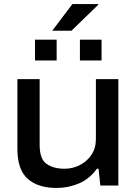

<svg xmlns="http://www.w3.org/2000/svg" viewBox="-20 -917 675 949"><path d="M238 -765 338 -897H465V-893L333 -765ZM153 -618V-721H260V-618ZM375 -618V-721H482V-618ZM260 12Q168 12 117 -33Q66 -78 66 -181V-526H176V-200Q176 -131 210 -107Q244 -83 299 -83Q340 -83 375.5 -101.5Q411 -120 432.5 -152.5Q454 -185 454 -230V-526H565V0H476L467 -83H459Q422 -32 369.5 -10Q317 12 260 12Z"/></svg>

Font: Archivo SemiExpanded Medium
Style: Regular
Weight: 500
Width: 6
Designer: Hector Gatti
Foundry: Omnibus-Type
Version: Version 2.001; ttfautohint (v1.8.3)